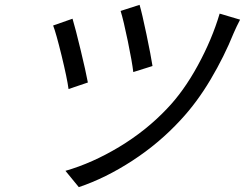

<svg xmlns="http://www.w3.org/2000/svg" viewBox="-20 -739 1009 791"><path d="M555 -719.1Q565 -685.4 583.5 -597.1Q601.9 -508.9 608.3 -467L529.1 -442.1Q524.5 -482.6 506.6 -569.6Q488.6 -656.6 476.9 -693.9ZM884.9 -682.9 969.1 -658Q953.1 -627.1 942.8 -603Q903.8 -506.4 847.8 -411.9Q791.9 -317.5 724.4 -245Q636.7 -149.5 525.7 -77.2Q414.8 -5 304.7 32L249.6 -35.2Q359.7 -66.8 470.7 -133.5Q581.7 -200.3 666.9 -290.1Q736.5 -362.2 794.9 -469.3Q853.3 -576.3 884.9 -682.9ZM278.8 -661.9Q291.2 -620.4 312.3 -532.7Q333.5 -445 342 -399.1L262.4 -372.2Q256.4 -416.9 233.7 -510.1Q210.9 -603.3 198.9 -633.9Z"/></svg>

Font: Karasuma Gothic
Style: Italic
Weight: 400
Italic angle: -9.39999°
Designer: Rasmus Andersson / Ryoko Nishizuka
Foundry: Genbu
Version: Version 1.00